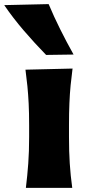

<svg xmlns="http://www.w3.org/2000/svg" viewBox="-73 -902 417 922"><path d="M51.3 0Q58.6 -60.1 62.7 -116.9Q66.9 -173.8 66.9 -244.6V-300.8Q66.9 -358.9 64.7 -403.8Q62.5 -448.7 58.6 -488Q54.7 -527.3 49.3 -567.4L275.4 -572.8Q270 -532.2 266.1 -492.2Q262.2 -452.1 260.3 -406Q258.3 -359.9 258.3 -300.8V-244.6Q258.3 -173.8 262 -116.9Q265.6 -60.1 273.9 0ZM148.4 -638.2Q92.3 -695.8 41 -755.6Q-10.3 -815.4 -52.7 -877.4L160.6 -882.3Q186 -821.8 216.1 -761.5Q246.1 -701.2 280.3 -640.1Z"/></svg>

Font: Pinar DS4 ExtraBold
Style: Regular
Weight: 800
Designer: Amin Abedi
Version: Version 3.000